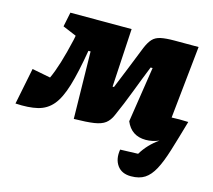

<svg xmlns="http://www.w3.org/2000/svg" viewBox="-150 -616 1037 936"><g transform="rotate(15 368.5 -148.0)"><path d="M585 199Q538 199 515.5 167.5Q493 136 501 87L591 84Q622 32 675 -5Q641 9 609 9Q536 9 508 -58L551 -338H541Q514 -271 488 -202.5Q462 -134 433 -69Q421 -41 401.5 -26Q382 -11 345.5 -5.5Q309 0 244 1L238 -338H227Q208 -225 187 -155.5Q166 -86 136.5 -51Q107 -16 62 -5Q17 6 -50 2L-13 -182L80 -164Q96 -198 112 -250Q128 -302 144 -372L148 -393L79 -422L94 -495H403L386 -200H393Q416 -256 438 -311Q460 -366 482 -421Q495 -452 510 -468Q525 -484 551 -489.5Q577 -495 620 -495H741L703 -129Q740 -131 787 -129Q761 -38 741.5 25Q722 88 701.5 126Q681 164 654 181.5Q627 199 585 199Z"/></g></svg>

Font: Piazzolla Black
Style: Italic
Weight: 900
Italic angle: -11.3°
Designer: Juan Pablo del Peral
Foundry: Huerta Tipografica
Version: Version 1.330